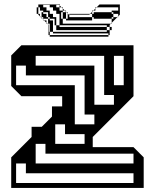

<svg xmlns="http://www.w3.org/2000/svg" viewBox="-20 -922 733 942"><path d="M35 0V-150L135 -250V-300H185L235 -350V-400H285V-450H85L35 -500V-650L85 -700H635V-450L435 -250V-200H635L685 -150V0ZM587 -504V-648H539V-504ZM539 -408V-456H491V-648H155V-600H443V-408ZM443 -312V-360H395V-552H107V-600H59V-504H347V-312ZM395 -216V-264H299V-312H251V-216ZM635 -120V-168H203V-216H155V-120ZM635 -24V-72H107V-120H59V-24ZM272 -870H288V-880L282 -886H272ZM312 -830V-856L306 -862H304V-864L298 -870H288V-862H304V-830ZM448 -886H454L448 -880V-870H438L448 -880ZM184 -862H192V-854H184ZM560 -838H556L560 -842V-854H536V-862H528V-870H560V-886H454L468 -900H568V-850L560 -842ZM418 -850H320V-854H422ZM536 -830V-838H528V-830ZM192 -838H184V-854H208V-838H216V-830H192ZM216 -830H224V-822H216ZM528 -774H518V-790H504V-798H272V-854H256V-870H240V-886H224V-900H192V-902H224V-900H256V-886H272V-896L268 -900H256V-902H272V-896L282 -886H288V-880L298 -870H304V-864L306 -862H312V-856L318 -850H320V-838H432V-822H304V-830H288V-862H280V-830H288V-806H524L518 -800V-790H528ZM504 -766V-774H256V-798H224V-806H216V-822H240V-798H248V-830H224V-838H216V-862H192V-870H168V-854H176V-842L180 -838H184V-834L188 -830H192V-826L196 -822H208V-810L212 -806H216V-802L218 -800V-798H240V-766ZM528 -806H524L528 -810V-830H440V-838H432V-854H422L432 -864V-870H438L432 -864V-854H440V-862H528V-854H536V-838H556L528 -810ZM512 -742H224V-750H218V-766H216V-802L212 -806H208V-810L196 -822H192V-826L188 -830H184V-834L180 -838H176V-842L168 -850V-854H160V-886H168V-870H176V-886H168V-900H192V-886H208V-870H224V-854H240V-838H256V-798H272V-790H504V-774H518V-750H512V-758H240V-766H224V-798H218V-766H224V-750H512Z"/></svg>

Font: Rubik Broken Fax
Style: Regular
Weight: 400
Designer: Hubert and Fischer, NaN
Foundry: Hubert and Fischer, NaN
Version: Version 2.201